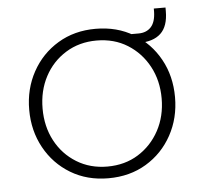

<svg xmlns="http://www.w3.org/2000/svg" viewBox="-46 -625 725 686"><g transform="rotate(-5 316.5 -282.0)"><path d="M316 13Q240 13 181 -22.5Q122 -58 88.5 -119Q55 -180 55 -255Q55 -330 88.5 -391Q122 -452 181 -487.5Q240 -523 316 -523Q393 -523 452 -487.5Q511 -452 544.5 -391.5Q578 -331 578 -255Q578 -180 544.5 -119Q511 -58 452 -22.5Q393 13 316 13ZM316 -29Q379 -29 427 -59Q475 -89 502.5 -140Q530 -191 530 -255Q530 -319 502.5 -370Q475 -421 427 -451Q379 -481 316 -481Q254 -481 205.5 -451Q157 -421 130 -370Q103 -319 103 -255Q103 -191 130 -140Q157 -89 205.5 -59Q254 -29 316 -29ZM430 -459V-493H468Q496 -493 512.5 -510.5Q529 -528 530 -565V-577H572V-564Q572 -510 545 -484.5Q518 -459 465 -459Z"/></g></svg>

Font: MuseoModerno Thin ExtraLight
Style: Regular
Weight: 250
Version: Version 1.002